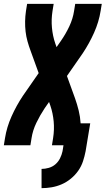

<svg xmlns="http://www.w3.org/2000/svg" viewBox="-20 -755 549 998"><path d="M196 223V123Q214 123 233.5 117.5Q253 112 268 99Q283 86 292 68Q301 50 305 31L310 0H250L256 -37Q263 -81 259 -124Q255 -167 242 -205L235 -225L212 -192Q188 -156 169 -116.5Q150 -77 144 -37L138 0H0L6 -37Q15 -94 40 -150Q65 -206 99 -257L181 -375L139 -491Q130 -515 123 -540Q116 -565 113 -591Q110 -617 110.5 -644Q111 -671 115 -698L121 -735H259L253 -698Q246 -654 250 -611Q254 -568 267 -530L274 -510L297 -543Q322 -579 340.5 -618.5Q359 -658 365 -698L371 -735H509L503 -698Q494 -641 469 -585Q444 -529 410 -478L328 -360L370 -244Q381 -213 389 -180.5Q397 -148 399 -114H449L425 31Q420 57 411.5 83Q403 109 387 132Q371 155 348.5 173.5Q326 192 300.5 203Q275 214 248.5 218.5Q222 223 196 223Z"/></svg>

Font: Iosevka Term Curly Heavy
Style: Italic
Weight: 900
Italic angle: -9°
Designer: Belleve Invis
Foundry: Belleve Invis
Version: Version 32.3.0